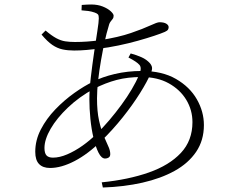

<svg xmlns="http://www.w3.org/2000/svg" viewBox="-20 -798 1040 855"><path d="M552 -542 562 -560Q588 -553 610.5 -543Q633 -533 648 -516Q656 -506 657 -497Q658 -488 653 -475Q636 -435 603 -382.5Q570 -330 526.5 -275.5Q483 -221 433 -172Q372 -112 312.5 -81Q253 -50 203 -50Q171 -50 154 -67.5Q137 -85 137 -122Q137 -174 162 -222Q187 -270 226.5 -311Q266 -352 311 -384Q356 -416 396 -435Q434 -455 491 -468.5Q548 -482 612 -482Q702 -482 763.5 -446.5Q825 -411 856.5 -356Q888 -301 888 -241Q888 -173 853.5 -122Q819 -71 757.5 -37Q696 -3 614 15.5Q532 34 438 37L433 14Q552 2 643 -30Q734 -62 785.5 -117Q837 -172 837 -254Q837 -308 809.5 -353.5Q782 -399 731.5 -427Q681 -455 610 -455Q549 -455 499.5 -442Q450 -429 399 -403Q333 -367 283 -319.5Q233 -272 205.5 -224.5Q178 -177 178 -139Q178 -116 187 -106Q196 -96 216 -96Q245 -96 279 -110.5Q313 -125 347 -149Q381 -173 409 -201Q438 -229 466.5 -262.5Q495 -296 521 -331.5Q547 -367 567 -401Q587 -435 599 -463Q613 -495 601 -509Q589 -523 552 -542ZM343 -752 344 -776Q356 -777 367.5 -777.5Q379 -778 386 -778Q415 -778 437.5 -769Q460 -760 473 -748Q486 -736 486 -728Q486 -719 481.5 -713.5Q477 -708 471.5 -700.5Q466 -693 462 -675Q455 -653 446.5 -614.5Q438 -576 430 -530.5Q422 -485 417 -440Q412 -395 412 -360Q412 -302 421 -261.5Q430 -221 441.5 -193.5Q453 -166 462 -147Q471 -128 471 -112Q471 -101 464 -96.5Q457 -92 448 -92Q432 -92 419 -117.5Q406 -143 396.5 -183Q387 -223 382.5 -269Q378 -315 378 -356Q378 -399 384.5 -454.5Q391 -510 399 -564Q407 -618 413.5 -659.5Q420 -701 420 -716Q420 -729 416.5 -733.5Q413 -738 402 -742Q388 -747 373.5 -749Q359 -751 343 -752ZM165 -644 183 -662Q210 -639 230.5 -628Q251 -617 270.5 -614Q290 -611 314 -611Q341 -611 369 -613Q397 -615 425 -619Q508 -632 563 -651Q618 -670 649 -684.5Q680 -699 690 -699Q710 -699 720.5 -692.5Q731 -686 731 -677Q731 -671 728 -666Q725 -661 714 -656Q698 -649 666.5 -638.5Q635 -628 594 -616.5Q553 -605 507.5 -595.5Q462 -586 419 -581Q394 -578 365.5 -575.5Q337 -573 310 -573Q282 -573 258.5 -578Q235 -583 213 -598Q191 -613 165 -644Z"/></svg>

Font: Noto Serif TC
Style: Regular
Weight: 200
Designer: Ryoko NISHIZUKA 西塚涼子 (kana & ideographs); Frank Grießhammer (Latin, Greek & Cyrillic); Wenlong ZHANG 张文龙 (bopomofo); San
Foundry: Adobe
Version: Version 2.001;hotconv 1.1.0;makeotfexe 2.6.0